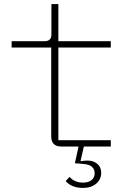

<svg xmlns="http://www.w3.org/2000/svg" viewBox="-20 -718 640 941"><path d="M387 203Q356 203 334 193Q312 183 302 169L321 149Q332 162 348.5 169.5Q365 177 387 177Q413 177 428.5 165Q444 153 444 130Q444 112 430.5 99.5Q417 87 382 85L347 82L365 0H280Q231 0 231 -50V-485H37V-516H198Q232 -516 232 -549V-698H266V-516H523V-485H266V-31H523V0H391L375 70L377 72Q392 69 409 69Q438 69 457 85Q476 101 476 129Q476 161 451.5 182Q427 203 387 203Z"/></svg>

Font: IBM Plex Mono ExtLt
Style: Regular
Weight: 200
Monospace: yes
Designer: Mike Abbink, Paul van der Laan, Pieter van Rosmalen
Foundry: Bold Monday
Version: Version 2.3